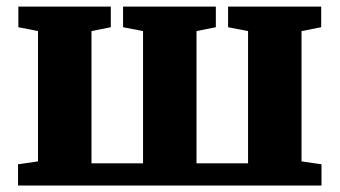

<svg xmlns="http://www.w3.org/2000/svg" viewBox="-20 -576 1054 596"><path d="M36 0V-66L98 -75V-479.5L37 -491.5V-555.5H324V-491.5L264 -479.5V-69H424V-479.5L362 -491.5V-555.5H650V-491.5L590 -479.5V-69H750V-479.5L688 -491.5V-555.5H977V-491.5L916 -479.5V-75L978 -66V0Z"/></svg>

Font: Merriweather Black
Style: Regular
Weight: 900
Designer: Eben Sorkin
Foundry: Eben Sorkin
Version: Version 2.200;gftools[0.9.31]